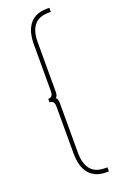

<svg xmlns="http://www.w3.org/2000/svg" viewBox="-206 -917 794 1235"><g transform="rotate(-20 191.5 -300.0)"><path d="M295 260H310V232H295Q227 232 195.5 192.2Q164 152.5 164 79V-262Q164 -291.5 150 -300Q164 -308.5 164 -338V-679Q164 -752.5 195.5 -792.2Q227 -832 295 -832H310V-860H295Q247 -860 216 -843.8Q185 -827.5 167.5 -800.8Q150 -774 143 -742Q136 -710 136 -679V-355Q136 -332 128.2 -322Q120.5 -312 103 -312V-288Q120.5 -288 128.2 -278.2Q136 -268.5 136 -245V79Q136 110 143 142Q150 174 167.5 200.8Q185 227.5 216 243.8Q247 260 295 260Z"/></g></svg>

Font: Spartan Thin
Style: Regular
Weight: 100
Designer: Matt Bailey, Mirko Velimirovic
Foundry: Matt Bailey
Version: Version 1.003; ttfautohint (v1.8.3)